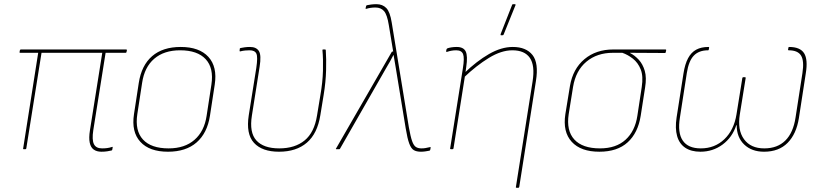

<svg xmlns="http://www.w3.org/2000/svg" viewBox="-20 -715 3944 920"><path d="M466 12Q444 12 429.5 2Q415 -8 410 -31Q405 -54 411 -91L470 -462H179L106 -4Q105 0 102 0H94Q93 0 91.5 -0.5Q90 -1 91 -4L163 -462H77Q76 -462 74.5 -462.5Q73 -463 74 -467L75 -473Q76 -478 80 -478H584Q589 -478 588 -474L586 -465Q585 -462 582 -462H486L427 -91Q420 -45 430 -24.5Q440 -4 469 -4Q482 -4 493.5 -5.5Q505 -7 517 -11Q520 -13 520 -9L518 2Q518 4 515 6Q506 8 494 10Q482 12 466 12Z M785 12Q696 12 652.5 -35.5Q609 -83 622 -168L645 -318Q658 -402 709 -446Q760 -490 846 -490Q935 -490 978.5 -442.5Q1022 -395 1009 -310L986 -160Q973 -77 922 -32.5Q871 12 785 12ZM788 -4Q865 -4 912 -45Q959 -86 970 -160L993 -310Q1005 -389 965.5 -431.5Q926 -474 843 -474Q766 -474 719 -433.5Q672 -393 661 -318L638 -168Q626 -89 665 -46.5Q704 -4 788 -4Z M1317 12Q1236 12 1197 -30.5Q1158 -73 1172 -163L1208 -389Q1216 -442 1208.5 -458Q1201 -474 1176 -474Q1166 -474 1155 -473Q1144 -472 1132 -469Q1130 -468 1129 -469Q1128 -470 1128 -472L1129 -481Q1129 -483 1130 -483.5Q1131 -484 1133 -485Q1141 -487 1153.5 -488.5Q1166 -490 1178 -490Q1208 -490 1220.5 -470.5Q1233 -451 1224 -395L1187 -161Q1174 -80 1208.5 -42Q1243 -4 1318 -4Q1393 -4 1439.5 -42Q1486 -80 1499 -161L1515 -258Q1526 -320 1527.5 -376Q1529 -432 1525 -475Q1525 -478 1528 -478H1537Q1541 -478 1541 -475Q1544 -434 1542.5 -378Q1541 -322 1531 -261L1515 -163Q1501 -75 1450.5 -31.5Q1400 12 1317 12Z M1997 12Q1976 12 1963 4.5Q1950 -3 1941 -27Q1932 -51 1924 -100L1876 -392Q1874 -406 1871 -421.5Q1868 -437 1866 -451H1865Q1857 -435 1848.5 -420Q1840 -405 1831 -390L1609 -2Q1608 0 1605 0H1592Q1590 0 1589.5 -1Q1589 -2 1590 -3L1857 -466Q1858 -468 1861 -468H1864L1843 -595Q1835 -645 1820 -662Q1805 -679 1779 -679Q1767 -679 1756.5 -677.5Q1746 -676 1736 -673Q1731 -671 1732 -676L1734 -685Q1735 -689 1738 -690Q1747 -692 1759 -693.5Q1771 -695 1784 -695Q1813 -695 1831 -676.5Q1849 -658 1857 -607L1939 -106Q1947 -61 1954.5 -39.5Q1962 -18 1972.5 -11Q1983 -4 1999 -4Q2010 -4 2018.5 -5.5Q2027 -7 2040 -10Q2042 -11 2043 -10Q2044 -9 2043 -5L2042 1Q2041 6 2038 7Q2028 9 2017.5 10.5Q2007 12 1997 12Z M2456 185Q2451 185 2452 181L2532 -325Q2544 -401 2519 -437.5Q2494 -474 2435 -474Q2382 -474 2322.5 -437.5Q2263 -401 2202 -343L2205 -365Q2264 -422 2323 -456Q2382 -490 2437 -490Q2501 -490 2531.5 -451.5Q2562 -413 2548 -327L2468 181Q2467 185 2463 185ZM2141 0Q2136 0 2137 -4L2198 -388Q2206 -437 2199 -455.5Q2192 -474 2166 -474Q2154 -474 2143 -472Q2132 -470 2124 -467Q2120 -466 2118.5 -466.5Q2117 -467 2118 -471L2119 -477Q2120 -480 2121 -481Q2122 -482 2123 -483Q2130 -486 2142.5 -488Q2155 -490 2168 -490Q2201 -490 2211.5 -468.5Q2222 -447 2214 -394L2210 -365L2209 -358L2153 -4Q2152 0 2148 0ZM2381 -546Q2379 -546 2378.5 -547.5Q2378 -549 2379 -552L2434 -692Q2435 -694 2436 -694.5Q2437 -695 2439 -695H2447Q2449 -695 2450 -693.5Q2451 -692 2450 -690L2393 -549Q2392 -546 2387 -546Z M2852 12Q2763 12 2719.5 -35.5Q2676 -83 2689 -168L2711 -303Q2725 -385 2780.5 -431.5Q2836 -478 2919 -478H3169Q3173 -478 3172 -474L3170 -465Q3169 -462 3168.5 -461.5Q3168 -461 3166 -461L2999 -462V-461Q3021 -450 3040.5 -429Q3060 -408 3069.5 -375.5Q3079 -343 3071 -295L3050 -160Q3037 -78 2987.5 -33Q2938 12 2852 12ZM2855 -4Q2932 -4 2977.5 -45.5Q3023 -87 3034 -160L3055 -298Q3063 -350 3050 -382.5Q3037 -415 3012.5 -434Q2988 -453 2962 -462H2917Q2841 -462 2790 -419.5Q2739 -377 2726 -299L2705 -168Q2693 -89 2732 -46.5Q2771 -4 2855 -4Z M3336 12Q3292 12 3263.5 -7Q3235 -26 3224.5 -63Q3214 -100 3222 -152L3255 -363Q3262 -408 3277 -436Q3292 -464 3316 -477Q3340 -490 3375 -490Q3378 -490 3378 -487L3376 -477Q3376 -474 3373 -474Q3329 -474 3304.5 -448.5Q3280 -423 3271 -365L3238 -152Q3226 -79 3251.5 -41.5Q3277 -4 3338 -4Q3405 -4 3451 -48Q3497 -92 3509 -167L3537 -341Q3538 -345 3541 -345H3550Q3554 -345 3553 -341L3525 -167Q3513 -92 3545 -48Q3577 -4 3642 -4Q3705 -4 3743 -41.5Q3781 -79 3792 -152L3825 -365Q3834 -423 3818.5 -448.5Q3803 -474 3759 -474Q3756 -474 3756 -477L3758 -487Q3758 -490 3761 -490Q3814 -490 3833 -460Q3852 -430 3841 -363L3808 -149Q3796 -73 3754 -30.5Q3712 12 3641 12Q3582 12 3546 -22.5Q3510 -57 3510 -115H3508Q3489 -57 3442.5 -22.5Q3396 12 3336 12Z"/></svg>

Font: Sofia Sans Hairline
Style: Italic
Weight: 1
Italic angle: -9°
Designer: Botio Nikoltchev, Ani Petrova
Foundry: lettersoup
Version: Version 4.102